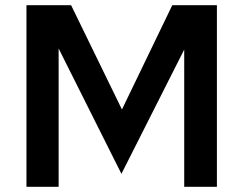

<svg xmlns="http://www.w3.org/2000/svg" viewBox="-20 -720 939 740"><path d="M82 0V-700H254L450 -298L644 -700H816V0H690V-529L448 -50L206 -533V0Z"/></svg>

Font: Red Hat Text SemiBold
Style: Regular
Weight: 600
Designer: Pentagram, MCKL
Foundry: MCKL
Version: Version 1.030